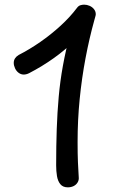

<svg xmlns="http://www.w3.org/2000/svg" viewBox="-20 -793 489 824"><path d="M105 -479Q99 -476 93 -474.5Q87 -473 82 -473Q70 -473 60 -480.5Q50 -488 44.5 -500Q39 -512 39 -523Q39 -534 44.5 -542.5Q50 -551 60 -557Q107 -581 153 -613Q199 -645 240 -682.5Q281 -720 311 -760Q317 -768 325 -770.5Q333 -773 341 -773Q353 -773 364.5 -768Q376 -763 383.5 -753.5Q391 -744 391 -732Q391 -728 389 -721.5Q387 -715 385 -707Q363 -628 347 -543Q331 -458 322 -368Q313 -278 313 -184Q313 -131 314.5 -96.5Q316 -62 318 -31Q319 -20 313 -10Q307 0 296 5.5Q285 11 271 11Q250 11 239 -2.5Q228 -16 224.5 -37.5Q221 -59 221 -83Q221 -167 223.5 -239Q226 -311 232 -378Q238 -445 250 -511Q262 -577 281 -649L307 -625Q262 -580 211.5 -544Q161 -508 105 -479Z"/></svg>

Font: Playpen Sans Hebrew
Style: Regular
Weight: 400
Designer: Tom Grace, Laura Meseguer, Veronika Burian, José Scaglione
Foundry: TypeTogether
Version: Version 2.000